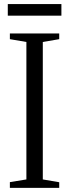

<svg xmlns="http://www.w3.org/2000/svg" viewBox="-20 -904 332 924"><path d="M107 -40.5V-702L27.5 -715.5V-743H265V-715.5L186 -702V-40.5L265 -27V0H27.5V-27.5ZM275.5 -884.5V-828.5H17.5V-884.5Z"/></svg>

Font: Merriweather 96pt Light
Style: Regular
Weight: 300
Version: Version 2.100